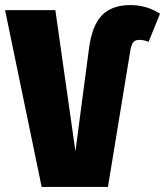

<svg xmlns="http://www.w3.org/2000/svg" viewBox="-40 -736 650 756"><path d="M-20 -696H178L257 -140L310 -542Q322 -636 361.5 -676Q401 -716 473 -716Q538 -716 590 -682L545 -571Q527 -579 508 -579Q492 -579 484 -568.5Q476 -558 472 -530L385 0H124Z"/></svg>

Font: Fira Sans Extra Condensed Black
Style: Regular
Weight: 900
Width: 1
Designer: Carrois Corporate & Edenspiekermann AG
Foundry: Carrois Corporate GbR & Edenspiekermann AG
Version: Version 4.203